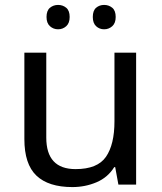

<svg xmlns="http://www.w3.org/2000/svg" viewBox="-20 -750 658 780"><path d="M533 -536V0H461L448 -71H444Q418 -29 372 -9.5Q326 10 274 10Q177 10 128 -36.5Q79 -83 79 -185V-536H168V-191Q168 -63 287 -63Q376 -63 410.5 -113Q445 -163 445 -257V-536ZM169 -681Q169 -707 183 -718.5Q197 -730 216 -730Q235 -730 249 -718.5Q263 -707 263 -681Q263 -656 249 -643.5Q235 -631 216 -631Q197 -631 183 -643.5Q169 -656 169 -681ZM357 -681Q357 -707 370.5 -718.5Q384 -730 403 -730Q422 -730 436 -718.5Q450 -707 450 -681Q450 -656 436 -643.5Q422 -631 403 -631Q384 -631 370.5 -643.5Q357 -656 357 -681Z"/></svg>

Font: Noto Sans Manichaean
Style: Regular
Weight: 400
Designer: Monotype Design Team
Foundry: Monotype Imaging Inc.
Version: Version 2.005; ttfautohint (v1.8.4.7-5d5b)